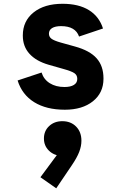

<svg xmlns="http://www.w3.org/2000/svg" viewBox="-20 -563 640 1014"><path d="M322.5 16.5Q225 16.5 160.8 -23.2Q96.5 -63 73 -138L199.5 -180Q211 -143.5 243 -123.5Q275 -103.5 320.5 -103.5Q352.5 -103.5 370.2 -114.5Q388 -125.5 388 -145.5V-147.5Q388 -166 373 -176.5Q358 -187 312.5 -199.5L237 -221Q171 -240 135.8 -278.8Q100.5 -317.5 100.5 -375V-376Q100.5 -452 157.5 -497.5Q214.5 -543 310.5 -543Q395 -543 449.2 -509.8Q503.5 -476.5 524 -412.5L397.5 -370Q378.5 -425 302.5 -425Q272 -425 255.2 -414.8Q238.5 -404.5 238.5 -385.5V-385Q238.5 -368.5 251.8 -358.5Q265 -348.5 300 -338.5L375.5 -317.5Q454 -296 490.2 -255.2Q526.5 -214.5 526.5 -149V-147Q526.5 -73 470.8 -28.2Q415 16.5 322.5 16.5ZM277 431.5 193.5 373 308 218.5 305 260.5Q264 258 238 232.2Q212 206.5 212 168.5Q212 128.5 239.5 102.8Q267 77 309 77Q354 77 382 105.5Q410 134 410 180Q410 209 398.2 239.5Q386.5 270 358.5 311Z"/></svg>

Font: Google Sans Code
Style: Regular
Weight: 400
Monospace: yes
Designer: Google Sans Code Authors
Foundry: Google LLC
Version: Version 6.000